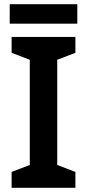

<svg xmlns="http://www.w3.org/2000/svg" viewBox="-20 -889 412 909"><path d="M337 0H35V-75L121 -108V-606L35 -639V-714H337V-639L251 -606V-108L337 -75ZM346 -869V-777H26V-869Z"/></svg>

Font: Noto Sans Adlam Unjoined SemiBold
Style: Regular
Weight: 600
Version: Version 3.001